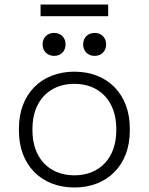

<svg xmlns="http://www.w3.org/2000/svg" viewBox="-20 -818 660 852"><path d="M310 14C458 14 556 -87 556 -237V-249C556 -399 458 -500 310 -500C162 -500 64 -399 64 -249V-237C64 -87 162 14 310 14ZM124 -239V-247C124 -367 196 -446 310 -446C424 -446 496 -367 496 -247V-239C496 -119 424 -40 310 -40C196 -40 124 -119 124 -239ZM160 -746H460V-798H160ZM169 -621C169 -591 190 -570 220 -570C250 -570 271 -591 271 -621C271 -651 250 -672 220 -672C190 -672 169 -651 169 -621ZM349 -621C349 -591 370 -570 400 -570C430 -570 451 -591 451 -621C451 -651 430 -672 400 -672C370 -672 349 -651 349 -621Z"/></svg>

Font: Meta Space Light
Style: Regular
Weight: 300
Designer: Meta Pool / Florian Karsten
Foundry: Meta Pool / Florian Karsten
Version: Version 2.000;Glyphs 3.1.1 (3137)